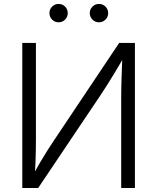

<svg xmlns="http://www.w3.org/2000/svg" viewBox="-20 -943 789 963"><path d="M656.7 0H587.9V-461.4Q587.9 -482.9 588.6 -513.7Q589.4 -544.4 590.8 -583.5Q592.3 -622.6 593.8 -667.5L606.4 -664.1Q578.1 -616.2 556.4 -580.1Q534.7 -543.9 516.6 -515.4Q498.5 -486.8 481 -460.9L171.4 0H91.8V-727.5H160.2V-242.7Q160.2 -220.2 159.7 -190.4Q159.2 -160.6 158 -127.2Q156.7 -93.8 154.3 -59.6L143.6 -62Q162.1 -95.7 180.4 -127Q198.7 -158.2 215.8 -185.1Q232.9 -211.9 246.1 -231.9L577.6 -727.5H656.7ZM476.6 -831.1Q457.5 -831.1 443.8 -844.7Q430.2 -858.4 430.2 -877.4Q430.2 -896.5 443.8 -909.9Q457.5 -923.3 476.6 -923.3Q495.6 -923.3 509 -909.9Q522.5 -896.5 522.5 -877.4Q522.5 -858.4 509 -844.7Q495.6 -831.1 476.6 -831.1ZM273.9 -831.1Q254.9 -831.1 241.5 -844.7Q228 -858.4 228 -877.4Q228 -896.5 241.5 -909.9Q254.9 -923.3 273.9 -923.3Q293 -923.3 306.4 -909.9Q319.8 -896.5 319.8 -877.4Q319.8 -858.4 306.4 -844.7Q293 -831.1 273.9 -831.1Z"/></svg>

Font: Inter 18pt Light
Style: Regular
Weight: 300
Designer: Rasmus Andersson
Foundry: rsms
Version: Version 4.001;git-66647c0bb